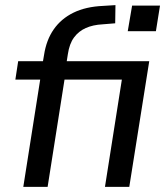

<svg xmlns="http://www.w3.org/2000/svg" viewBox="-20 -730 645 750"><path d="M71 0 137 -419H40L51 -491H164L145 -474L152 -515Q161 -574 190 -615.5Q219 -657 267 -680.5Q315 -704 383 -707L431 -710L430 -639L381 -635Q343 -633 315 -620.5Q287 -608 269 -583.5Q251 -559 245 -518L239 -480L230 -491H563L485 0H390L456 -419H232L166 0ZM479 -608 496 -708H605L589 -608Z"/></svg>

Font: Nunito Sans 10pt Medium
Style: Italic
Weight: 500
Italic angle: -9°
Designer: Vernon Adams
Foundry: Vernon Adams
Version: Version 3.101;gftools[0.9.27]